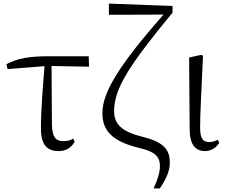

<svg xmlns="http://www.w3.org/2000/svg" viewBox="-20 -824 1258 1065"><path d="M305 14C347 14 375 -5 394 -37L387 -55C371 -46 354 -41 331 -41C293 -41 270 -59 268 -130L266 -458L474 -454L472 -512H252C143 -512 79 -501 16 -468L22 -441L227 -457C218 -344 207 -221 207 -111C207 -20 242 14 305 14Z M832 221H867C903 166 922 124 922 79C922 14 897 -34 775 -64C656 -93 613 -134 613 -208C613 -329 690 -455 937 -754V-791L584 -804V-742L887 -743C628 -449 548 -306 548 -196C548 -104 596 -42 749 -4C854 19 867 55 867 99C867 132 855 171 832 221Z M1118 14C1155 14 1184 -10 1196 -32L1188 -49C1174 -42 1161 -36 1141 -36C1109 -36 1090 -51 1090 -116C1090 -195 1096 -282 1106 -514L1097 -520L1029 -505L1032 -110C1032 -19 1065 14 1118 14Z"/></svg>

Font: Noto Serif SC Light
Style: Regular
Weight: 300
Designer: Ryoko NISHIZUKA 西塚涼子 (kana & ideographs); Frank Grießhammer (Latin, Greek & Cyrillic); Wenlong ZHANG 张文龙 (bopomofo); San
Foundry: Adobe
Version: Version 2.001;hotconv 1.1.0;makeotfexe 2.6.0